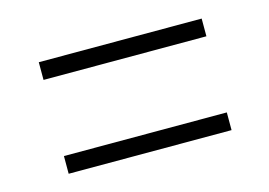

<svg xmlns="http://www.w3.org/2000/svg" viewBox="-49 -568 588 419"><g transform="rotate(-15 245.5 -358.0)"><path d="M62 -272H430V-232H62ZM62 -484H430V-444H62Z"/></g></svg>

Font: Encode Sans Compressed
Style: ExtraLight
Weight: 200
Designer: Pablo Impallari, Andres Torresi
Foundry: Pablo Impallari, Andres Torresi
Version: Version 1.000; ttfautohint (v1.00) -l 8 -r 50 -G 200 -x 14 -